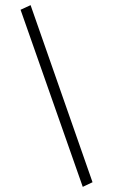

<svg xmlns="http://www.w3.org/2000/svg" viewBox="-20 -685 440 747"><path d="M302 42 60 -647 99 -665 340 24Z"/></svg>

Font: Inconsolata Condensed Light
Style: Regular
Weight: 300
Width: 3
Monospace: yes
Designer: Raph Levien, Cyreal, Brenton Simpson
Foundry: Raph Levien, Cyreal, Google
Version: Version 3.001; ttfautohint (v1.8.2.53-6de2)